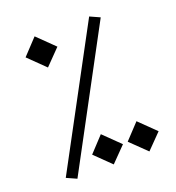

<svg xmlns="http://www.w3.org/2000/svg" viewBox="-130 -807 846 922"><g transform="rotate(-20 293.0 -346.5)"><path d="M108.9 9.8 57.6 -13.2 428.2 -703.1 479 -680.2ZM158.7 -540.5 74.2 -623 149.4 -703.1 235.4 -619.1ZM478.5 4.9 396.5 -74.7 469.7 -152.8 553.2 -71.3ZM296.4 4.9 214.8 -74.7 287.6 -152.8 371.1 -71.3Z"/></g></svg>

Font: CaskaydiaMono NF Light
Style: Regular
Weight: 300
Designer: Aaron Bell
Foundry: Saja Typeworks
Version: Version 2111.001; ttfautohint (v1.8.4);Nerd Fonts 3.1.1